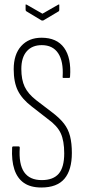

<svg xmlns="http://www.w3.org/2000/svg" viewBox="-20 -829 377 855"><path d="M164 6Q116 6 86.5 -14.5Q57 -35 44 -74.5Q31 -114 34 -171Q34 -177 39 -177H63Q68 -177 68 -171Q63 -98 87.5 -62.5Q112 -27 166 -27Q217 -27 241.5 -55.5Q266 -84 266 -146Q266 -202 250.5 -235.5Q235 -269 193 -299L121 -355Q78 -388 59.5 -425.5Q41 -463 41 -521Q41 -587 74.5 -624Q108 -661 165 -661Q233 -661 265.5 -616Q298 -571 292 -488Q292 -482 288 -482H262Q258 -482 259 -488Q263 -556 239 -592Q215 -628 166 -628Q123 -628 99 -600.5Q75 -573 75 -522Q75 -474 90 -442.5Q105 -411 141 -383L213 -328Q246 -303 265 -278.5Q284 -254 292 -222.5Q300 -191 300 -148Q300 -72 267 -33Q234 6 164 6ZM165 -738 97 -779Q94 -781 94 -786V-807Q94 -811 99 -808L169 -768L239 -808Q244 -811 244 -807V-786Q244 -781 242 -779L173 -738Q169 -737 165 -738Z"/></svg>

Font: Sofia Sans Extra Condensed ExtraLight
Style: Regular
Weight: 250
Designer: Botio Nikoltchev, Ani Petrova
Foundry: lettersoup
Version: Version 4.101